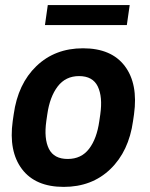

<svg xmlns="http://www.w3.org/2000/svg" viewBox="-20 -729 593 759"><path d="M481.4 -629.9H157.7L168.9 -709H492.7ZM34.2 -277.3Q50.8 -397.5 124 -467.8Q197.3 -538.1 308.1 -538.1Q420.4 -538.1 473.4 -467.8Q526.4 -397.5 509.8 -277.3L505.9 -250.5Q489.3 -130.9 416.3 -60.5Q343.3 9.8 231.9 9.8Q120.1 9.8 66.9 -60.5Q13.7 -130.9 30.3 -250.5ZM163.1 -250.5Q153.3 -180.7 173.3 -140.6Q193.4 -100.6 247.6 -100.6Q301.3 -100.6 332 -140.6Q362.8 -180.7 372.6 -250.5L376.5 -277.3Q386.2 -346.2 366.5 -387.2Q346.7 -428.2 292.5 -428.2Q239.3 -428.2 208 -387.2Q176.8 -346.2 167 -277.3Z"/></svg>

Font: Robert Sans ExtraBold
Style: Italic
Weight: 800
Italic angle: -8°
Designer: Christian Robertson (extended by Adam Twardoch)
Foundry: Google
Version: Version 12.135;April 2, 2019;FontCreator 11.5.0.2425 64-bit;